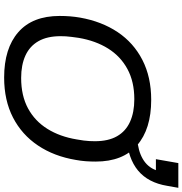

<svg xmlns="http://www.w3.org/2000/svg" viewBox="3 -872 881 927"><g transform="rotate(90 443.5 -408.5)"><path d="M354.4 12Q213.5 12 135.3 -56.4Q57 -124.8 57 -256Q57 -281.8 58.9 -306.2Q60.9 -330.6 64.9 -354Q83.4 -458.8 135 -536Q186.7 -613.1 269.4 -655.5Q352.1 -698 462.1 -698Q603.5 -698 681.8 -629.6Q760.1 -561.2 760.1 -430Q760.1 -405.7 758.4 -381.9Q756.6 -358 752.2 -334.2Q734.7 -229.2 682.5 -151.4Q630.3 -73.5 547.4 -30.7Q464.4 12 354.4 12ZM356.5 -70.1Q441.9 -70.1 503.3 -103.3Q564.6 -136.5 602.2 -196.9Q639.8 -257.2 653.2 -338.7Q656.8 -357 658.5 -372Q660.3 -387.1 661.1 -400.2Q661.8 -413.4 661.8 -426.2Q661.8 -491.1 637.7 -533.1Q613.6 -575.2 568 -595.8Q522.3 -616.5 458.9 -616.5Q374.5 -616.5 313.2 -583.2Q251.9 -550 214.3 -489.9Q176.7 -429.8 162.8 -347.9Q160.2 -329.5 158.2 -314.2Q156.2 -298.9 155.4 -286Q154.7 -273.2 154.7 -260.3Q154.7 -195.9 178.8 -153.6Q202.9 -111.4 248.3 -90.7Q293.6 -70.1 356.5 -70.1ZM640.9 -578.2 650.5 -630.7Q707.6 -634.5 746.9 -657.1Q786.3 -679.8 801.5 -720.7H748.5L767.4 -829H886.8L877.2 -775Q862.1 -683.3 803.5 -634.5Q744.8 -585.8 640.9 -578.2Z"/></g></svg>

Font: Archivo Variable SemiBold
Style: Italic
Weight: 600
Italic angle: -10°
Designer: Hector Gatti
Foundry: Omnibus-Type
Version: Version 2.001